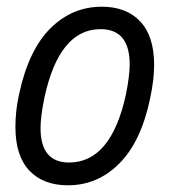

<svg xmlns="http://www.w3.org/2000/svg" viewBox="-20 -542 507 573"><path d="M26 -163Q26 -212 37 -261Q65 -392 130 -457Q195 -522 284 -522Q357 -522 398.5 -478Q440 -434 440 -348Q440 -304 428 -248Q401 -119 336 -54Q271 11 183 11Q109 11 67.5 -33Q26 -77 26 -163ZM356 -261Q367 -316 367 -350Q367 -455 280 -455Q156 -455 112 -248Q101 -193 101 -160Q101 -57 186 -57Q312 -57 356 -261Z"/></svg>

Font: Decalotype
Style: Italic
Weight: 400
Italic angle: -12°
Designer: Alfredo Marco Pradil
Foundry: Alfredo Marco Pradil
Version: Version 1.0